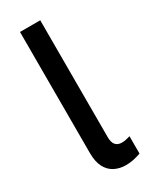

<svg xmlns="http://www.w3.org/2000/svg" viewBox="-185 -747 648 805"><g transform="rotate(-30 139.0 -344.0)"><path d="M172 9Q141.5 9 117.2 -3.5Q93 -16 79.2 -42.5Q65.5 -69 65.5 -112V-697H163.5V-130.5Q163.5 -81.5 204.5 -81.5Q220.5 -81.5 244.5 -89V-5Q206.5 9 172 9Z"/></g></svg>

Font: Acari Sans Neue SemiBold
Style: Regular
Weight: 600
Designer: Alfredo Marco Pradil (font), Cristiano Sobral (main changes)
Foundry: Hanken Design Co. (font), Cristiano Sobral (main changes)
Version: Version 2.459;March 19, 2022;FontCreator 14.0.0.2808 64-bit;